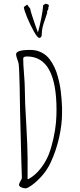

<svg xmlns="http://www.w3.org/2000/svg" viewBox="-20 -1028 440 1050"><path d="M187.5 -850.1Q183.1 -861.8 172.1 -893.1Q161.1 -924.3 154.3 -945.8Q146.5 -969.7 145.5 -980L128.4 -1002.9L110.4 -989.7Q110.8 -975.1 128.2 -933.1Q145.5 -891.1 165.3 -856Q185.1 -820.8 194.3 -820.8Q208.5 -820.8 208.5 -841.8Q208.5 -860.4 212.9 -878.9Q217.3 -897.5 226.6 -922.9Q233.9 -944.8 238.3 -959L237.3 -964.8L244.6 -980L243.7 -984.9Q247.6 -993.7 247.6 -996.1Q247.6 -1004.9 229.5 -1007.8L216.3 -1000Q210.9 -937 187.5 -850.1ZM120.6 2Q129.9 2 155.8 -16.6Q181.6 -35.2 210 -67.1Q238.3 -99.1 256.8 -138.7Q286.6 -202.1 303 -274.4Q319.3 -346.7 319.3 -408.7V-440.4Q318.8 -456.5 316.9 -483.4Q314.9 -510.3 312 -531.7Q309.1 -556.2 302.5 -584.5Q295.9 -612.8 288.1 -635.3Q279.3 -659.7 265.9 -682.6Q252.4 -705.6 236.8 -720.2Q219.7 -736.3 196.8 -745.6Q173.8 -754.9 147.9 -754.9H143.1Q67.9 -754.9 67.9 -731Q67.9 -721.7 74.7 -703.6Q81.1 -686 82 -679.2Q85.4 -655.3 87.9 -539.6V-526.9Q89.4 -422.4 89.8 -418.9L96.7 -146L99.6 -58.1Q100.6 -50.8 92.3 -38.1Q84 -24.4 84 -18.1Q84 -9.3 95.9 -3.7Q107.9 2 120.6 2ZM123.5 -351.1Q115.7 -474.1 115.7 -542Q115.7 -569.8 111.3 -624.5Q106.9 -679.7 106.9 -708Q106.9 -719.2 127.9 -719.2Q289.1 -719.2 289.1 -426.8Q289.1 -394 286.1 -357.9Q282.7 -318.4 272.2 -270.5Q261.7 -222.7 247.1 -184.6Q230 -141.6 200.9 -105Q171.9 -68.4 135.7 -48.8H130.9V-161.1Q130.9 -224.6 123.5 -351.1Z"/></svg>

Font: Amatica SC
Style: Regular
Weight: 400
Designer: Vernon Adams, Ben Nathan
Foundry: newtypography
Version: Version 2.001